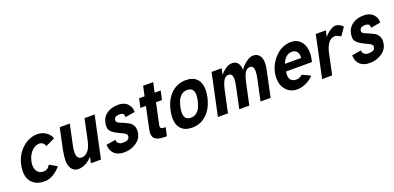

<svg xmlns="http://www.w3.org/2000/svg" viewBox="1 -1445 4635 2258"><g transform="rotate(-20 2319.0 -316.0)"><path d="M452.6 -369.1Q432.6 -424.8 380.4 -424.8Q328.1 -424.8 284.2 -378.2Q240.2 -331.5 225.1 -259.8Q219.7 -233.9 219.7 -213.4Q219.7 -161.1 246.3 -130.1Q272.9 -99.1 316.9 -99.1Q346.7 -99.1 358.2 -106.9Q369.6 -114.7 372.8 -116.7Q376 -118.7 382.3 -125.5Q388.7 -132.3 390.1 -134Q391.6 -135.7 397.7 -144.3Q403.8 -152.8 404.8 -153.8L497.6 -99.6Q458.5 -51.8 404.8 -18.8Q351.1 14.2 293 14.2Q195.8 14.2 142.3 -38.3Q88.9 -90.8 88.9 -183.1Q88.9 -221.7 97.2 -259.8Q123.5 -382.8 208.7 -460Q293.9 -537.1 400.4 -537.1Q457 -537.1 503.7 -506.1Q550.3 -475.1 567.9 -423.8Z M1001 0H875L891.6 -78.6Q861.3 -39.1 813.5 -12.5Q765.6 14.2 714.6 14.2Q663.6 14.2 634.3 -24.9Q605 -64 605 -127.7Q605 -191.4 619.6 -261.2L675.3 -523.9H801.3L745.6 -261.7Q736.3 -217.3 736.3 -186Q736.3 -100.6 799.3 -100.6Q834 -100.6 868.7 -130.9Q909.2 -166.5 930.2 -262.2L985.8 -523.9H1112.3Z M1564.5 -398.4 1564 -391.1 1442.4 -370.1V-375.5Q1442.4 -404.3 1428.5 -414.6Q1414.6 -424.8 1386.5 -424.8Q1358.4 -424.8 1340.3 -416Q1322.3 -407.2 1316.9 -382.3Q1315.9 -376.5 1315.9 -368.4Q1315.9 -360.4 1326.9 -350.3Q1337.9 -340.3 1352.5 -334.2Q1367.2 -328.1 1394.3 -316.9Q1421.4 -305.7 1451.7 -289.6Q1520 -252.9 1520 -179.2Q1520 -80.6 1435.1 -27.3Q1368.7 14.2 1288.8 14.2Q1209 14.2 1166 -27.8Q1123 -69.8 1122.6 -141.6L1239.7 -160.6V-158.2Q1239.7 -129.9 1260.3 -114Q1280.8 -98.1 1304.4 -98.1Q1328.1 -98.1 1340.1 -99.6Q1352.1 -101.1 1364.7 -105.5Q1390.1 -114.3 1396 -144Q1397 -149.9 1397 -158.2Q1397 -166.5 1384.5 -178.7Q1372.1 -190.9 1356 -198.5Q1339.8 -206.1 1314 -218Q1288.1 -230 1259 -247.3Q1230 -264.6 1211.4 -287.1Q1192.9 -309.6 1192.9 -338.9Q1192.9 -447.3 1270 -499Q1327.1 -537.1 1409.7 -537.1Q1486.3 -537.1 1526.9 -493.2Q1564.5 -452.6 1564.5 -398.4Z M1713.4 -412.1H1644.5L1668.5 -523.9H1737.3L1763.2 -646H1889.2L1863.3 -523.9H1938.5L1914.6 -412.1H1839.4L1782.7 -145Q1781.2 -137.7 1781.2 -131.8Q1781.2 -98.6 1827.1 -98.6H1846.2L1823.7 7.3H1804.7Q1721.2 7.3 1685.5 -16.6Q1649.9 -40.5 1649.9 -91.3Q1649.9 -112.3 1656.2 -143.1Z M2090.3 -262.2Q2082 -221.7 2082 -194.3Q2082 -100.6 2164.6 -100.6Q2272.9 -100.6 2307.1 -262.2Q2315.4 -302.7 2315.4 -329.1Q2315.4 -422.9 2232.9 -422.9Q2124 -422.9 2090.3 -262.2ZM1967.3 -262.2Q1994.6 -389.2 2070.8 -463.1Q2147 -537.1 2256.8 -537.1Q2345.7 -537.1 2392.1 -488Q2438.5 -439 2438.5 -350.6Q2438.5 -309.6 2428.2 -262.2Q2400.9 -134.8 2325.2 -60.3Q2249.5 14.2 2139.6 14.2Q2050.8 14.2 2003.9 -34.9Q1957 -84 1957 -172.9Q1957 -213.9 1967.3 -262.2Z M2857.4 0H2731.4L2787.6 -263.2Q2799.8 -319.8 2799.8 -356Q2799.8 -423.8 2750.5 -423.8Q2710.4 -423.8 2687 -383.8Q2663.6 -343.8 2646.5 -263.2L2590.3 0H2464.4L2575.7 -523.9H2701.7L2685.1 -446.8Q2711.9 -481 2752.7 -509.5Q2793.5 -538.1 2835.9 -538.1Q2897.5 -538.1 2919.9 -482.9Q2931.2 -455.1 2931.2 -420.9Q2973.1 -481 3033.7 -517.6Q3068.4 -538.1 3097.7 -538.1Q3147.5 -538.1 3175.3 -504.6Q3203.1 -471.2 3203.1 -407.7Q3203.1 -372.6 3193.4 -326.2L3124 0H2998L3054.2 -263.2Q3066.4 -319.8 3066.4 -356Q3066.4 -423.8 3017.6 -423.8Q2978 -423.8 2954.3 -383.5Q2930.7 -343.3 2913.6 -263.2Z M3419.9 -317.9H3621.6Q3623 -327.6 3623 -336.4Q3623 -374.5 3602.5 -399.2Q3582 -423.8 3540.8 -423.8Q3499.5 -423.8 3465.8 -392.3Q3432.1 -360.8 3419.9 -317.9ZM3478.5 -98.1Q3526.9 -98.1 3560.5 -130.4L3661.6 -82.5Q3621.6 -36.6 3564 -11.2Q3506.3 14.2 3454.6 14.2Q3371.6 14.2 3319.1 -43.5Q3266.6 -101.1 3266.6 -193.4Q3266.6 -305.7 3335.4 -402.3Q3380.4 -465.8 3441.4 -501Q3502.4 -536.1 3574.7 -536.1Q3647 -536.1 3693.8 -481.9Q3740.7 -427.7 3740.7 -338.9Q3740.7 -302.7 3731.9 -262.2L3725.1 -229H3400.9Q3396.5 -205.6 3396.5 -183.1Q3396.5 -160.6 3404.5 -141.8Q3412.6 -123 3426.3 -114.3Q3450.7 -98.1 3478.5 -98.1Z M4152.3 -394Q4106.4 -423.8 4080.8 -423.8Q4055.2 -423.8 4032.2 -409.7Q4009.3 -395.5 3993.7 -372.1Q3964.4 -327.6 3952.1 -270L3894.5 0H3768.6L3879.9 -523.9H4005.9L3989.3 -445.3Q4018.6 -484.4 4059.8 -511.2Q4101.1 -538.1 4127.9 -538.1Q4181.2 -538.1 4220.2 -492.2Z M4638.2 -398.4 4637.7 -391.1 4516.1 -370.1V-375.5Q4516.1 -404.3 4502.2 -414.6Q4488.3 -424.8 4460.2 -424.8Q4432.1 -424.8 4414.1 -416Q4396 -407.2 4390.6 -382.3Q4389.6 -376.5 4389.6 -368.4Q4389.6 -360.4 4400.6 -350.3Q4411.6 -340.3 4426.3 -334.2Q4440.9 -328.1 4468 -316.9Q4495.1 -305.7 4525.4 -289.6Q4593.8 -252.9 4593.8 -179.2Q4593.8 -80.6 4508.8 -27.3Q4442.4 14.2 4362.5 14.2Q4282.7 14.2 4239.7 -27.8Q4196.8 -69.8 4196.3 -141.6L4313.5 -160.6V-158.2Q4313.5 -129.9 4334 -114Q4354.5 -98.1 4378.2 -98.1Q4401.9 -98.1 4413.8 -99.6Q4425.8 -101.1 4438.5 -105.5Q4463.9 -114.3 4469.7 -144Q4470.7 -149.9 4470.7 -158.2Q4470.7 -166.5 4458.3 -178.7Q4445.8 -190.9 4429.7 -198.5Q4413.6 -206.1 4387.7 -218Q4361.8 -230 4332.8 -247.3Q4303.7 -264.6 4285.2 -287.1Q4266.6 -309.6 4266.6 -338.9Q4266.6 -447.3 4343.8 -499Q4400.9 -537.1 4483.4 -537.1Q4560.1 -537.1 4600.6 -493.2Q4638.2 -452.6 4638.2 -398.4Z"/></g></svg>

Font: Tuffy
Style: BoldItalic
Weight: 700
Italic angle: -12°
Designer: Thatcher Ulrich, Karoly Barta, Michael Everson
Version: Version 001.271